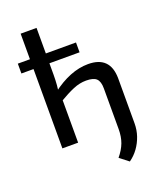

<svg xmlns="http://www.w3.org/2000/svg" viewBox="-162 -799 914 1101"><g transform="rotate(-20 294.5 -248.5)"><path d="M402 -404Q535 -404 537 -270V6Q537 47 524.5 83.5Q512 120 490 150.5Q468 181 437 203L383 161Q413 125 426.5 89Q440 53 440 6V-242Q440 -284 422 -301.5Q404 -319 359 -319Q320 -319 280.5 -302.5Q241 -286 185 -253L177 -315Q234 -359 290.5 -381.5Q347 -404 402 -404ZM196 -700V-415Q196 -382 193.5 -351Q191 -320 186 -298L195 -284V0H99V-700ZM380 -544V-484H25V-544Z"/></g></svg>

Font: Exo 2 Medium
Style: Regular
Weight: 500
Designer: Natanael Gama
Foundry: Natanael Gama
Version: Version 2.010